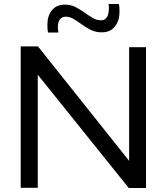

<svg xmlns="http://www.w3.org/2000/svg" viewBox="-20 -935 830 956"><path d="M83 0V-704H169L623 -134V-700H707V1H621L168 -563V0ZM219 -773Q217 -783 216.5 -793.5Q216 -804 216 -813Q216 -856 238.5 -884Q261 -912 304 -912Q333 -912 356 -900Q379 -888 400 -873Q421 -858 441 -846Q461 -834 483 -834Q496 -834 504.5 -841Q513 -848 517.5 -860.5Q522 -873 522 -890Q522 -896 522 -903Q522 -910 520 -915H572Q574 -905 574.5 -894.5Q575 -884 575 -875Q575 -833 552.5 -803.5Q530 -774 486 -774Q457 -774 432.5 -786Q408 -798 387 -813.5Q366 -829 346.5 -840.5Q327 -852 307 -852Q289 -852 278.5 -838.5Q268 -825 268 -799Q268 -793 269 -786Q270 -779 271 -773Z"/></svg>

Font: Georama SemiExpanded
Style: Regular
Weight: 400
Width: 6
Designer: Jean-Baptiste Levee
Foundry: Production Type
Version: Version 1.001